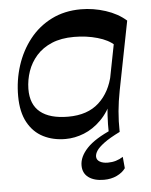

<svg xmlns="http://www.w3.org/2000/svg" viewBox="-54 -606 676 858"><g transform="rotate(-5 284.0 -177.0)"><path d="M479.3 -387.5Q453.6 -412.6 404.4 -426.6Q355.3 -440.7 299.4 -440.7Q241.6 -440.7 199.6 -423Q157.6 -405.2 130.5 -374.6Q103.4 -343.9 90.2 -305.8Q77.1 -267.7 76.4 -226.9Q75.7 -157 118.4 -122.4Q161.1 -87.8 243.3 -87.8Q330.3 -87.8 381.4 -134.6Q432.6 -181.4 448.9 -261.6L441.7 -148.8Q418.3 -93.2 382.7 -57.7Q347.1 -22.3 305.7 -5.9Q264.4 10.5 222.7 10.5Q167.1 10.5 123.3 -11.7Q79.4 -33.8 53.9 -80.3Q28.3 -126.8 28 -198.1Q27.7 -269.8 48.8 -335.1Q70 -400.5 110.1 -451.3Q150.2 -502.2 208.5 -531.6Q266.8 -561 340.7 -561Q396.6 -561 451.1 -543.4Q505.6 -525.8 542.9 -492.6ZM417.2 0Q416.2 -38 418.6 -78.3Q420.9 -118.6 429.9 -168L495.2 -501.8L542.9 -492.6L482.3 -184.2Q473 -136.4 469 -92.6Q465 -48.8 466 0ZM377.7 207.1Q334.4 207.1 308.8 188.4Q283.2 169.6 283.2 134.7Q283.2 95.4 319 57.5Q354.7 19.6 434.7 -14.8L466 0Q419.3 23.1 394.5 41.6Q369.8 60.1 360.5 74.3Q351.3 88.4 351.3 100.6Q351.3 115.4 365.3 123.8Q379.3 132.2 402.1 132.2Q421.2 132.2 438.2 127.1Q455.2 121.9 470.1 112.2L474.8 163.5Q461.3 182.7 435.7 194.9Q410.2 207.1 377.7 207.1Z"/></g></svg>

Font: Savate ExtraLight
Style: Italic
Weight: 200
Italic angle: -11°
Designer: Max Esnée
Foundry: Plomb Type
Version: Version 2.000